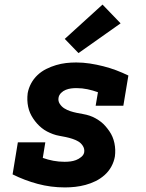

<svg xmlns="http://www.w3.org/2000/svg" viewBox="-20 -811 640 839"><path d="M264 8Q202 8 144.5 -7.5Q87 -23 35 -49L58 -189H178L167 -121Q189 -113 213 -108.5Q237 -104 262 -104Q275 -104 287.5 -105.5Q300 -107 312 -111.5Q324 -116 335 -125Q346 -134 348 -146Q350 -161 342 -173.5Q334 -186 322 -193Q310 -200 296 -204.5Q282 -209 268 -212Q254 -215 239.5 -217.5Q225 -220 211.5 -225Q198 -230 185.5 -236.5Q173 -243 162 -252Q151 -261 142 -271Q133 -281 125 -293Q117 -305 111.5 -317.5Q106 -330 103 -344.5Q100 -359 99.5 -373.5Q99 -388 101 -404Q105 -426 116 -446.5Q127 -467 144 -483Q161 -499 182 -509.5Q203 -520 225 -526.5Q247 -533 268.5 -535.5Q290 -538 313 -538Q343 -538 372.5 -533.5Q402 -529 431.5 -521.5Q461 -514 487.5 -504Q514 -494 541 -481L519 -349H398L408 -408Q386 -416 362.5 -421Q339 -426 314 -426Q302 -426 290.5 -424.5Q279 -423 267.5 -418.5Q256 -414 247 -405Q238 -396 236 -385Q233 -370 241 -357.5Q249 -345 261 -337.5Q273 -330 286.5 -325.5Q300 -321 314.5 -318Q329 -315 343.5 -312.5Q358 -310 371.5 -305.5Q385 -301 397.5 -294Q410 -287 421 -278.5Q432 -270 441 -259.5Q450 -249 458 -237.5Q466 -226 471.5 -213Q477 -200 480 -185.5Q483 -171 483.5 -156.5Q484 -142 482 -127Q478 -104 466.5 -83Q455 -62 437 -46Q419 -30 397.5 -19.5Q376 -9 353.5 -3Q331 3 308.5 5.5Q286 8 264 8ZM323 -579 263 -641 428 -791 507 -709Z"/></svg>

Font: Iosevka Curly Slab HvEx
Style: Italic
Weight: 900
Width: 7
Italic angle: -9°
Monospace: yes
Designer: Belleve Invis
Foundry: Belleve Invis
Version: Version 11.1.0; ttfautohint (v1.8.3)